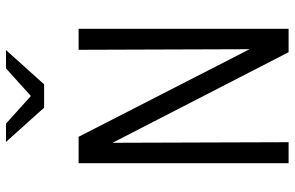

<svg xmlns="http://www.w3.org/2000/svg" viewBox="-191 -791 982 640"><g transform="rotate(-90 300.0 -471.0)"><path d="M76 0V-700H164L456 -130L454 -700H524V0H446L144 -587L146 0ZM261 -815 147 -942H208L300 -859L392 -942H453L339 -815Z"/></g></svg>

Font: Red Hat Mono VF Light
Style: Regular
Weight: 300
Monospace: yes
Designer: Pentagram, MCKL
Foundry: Pentagram, MCKL
Version: Version 1.023